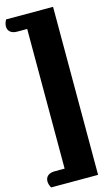

<svg xmlns="http://www.w3.org/2000/svg" viewBox="-172 -870 664 1138"><g transform="rotate(-15 160.0 -300.5)"><path d="M-20 175Q-20 153 -5 140.5Q10 128 37 128H98V-729H37Q10 -729 -5 -741.5Q-20 -754 -20 -776Q-20 -795 -8 -816H280V215H-8Q-20 194 -20 175Z"/></g></svg>

Font: Sansita ExtraBold
Style: Regular
Weight: 800
Designer: Pablo Cosgaya
Foundry: Omnibus-Type
Version: Version 1.006